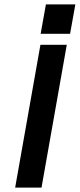

<svg xmlns="http://www.w3.org/2000/svg" viewBox="-20 -854 363 874"><path d="M189 -834H323L299 -700H165ZM164 -650H284L169 0H49Z"/></svg>

Font: Overused Grotesk SemiBold
Style: Italic
Weight: 600
Italic angle: -10°
Version: Version 0.003